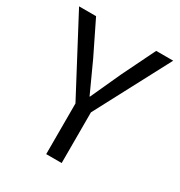

<svg xmlns="http://www.w3.org/2000/svg" viewBox="-171 -848 908 968"><g transform="rotate(30 282.5 -364.0)"><path d="M238 -295 9 -728H108L202 -536L282 -361H284L364 -536L458 -728H557L328 -295V0H238Z"/></g></svg>

Font: Murecho Thin
Style: Regular
Weight: 400
Version: Version 1.010